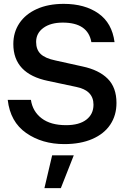

<svg xmlns="http://www.w3.org/2000/svg" viewBox="-20 -735 655 994"><path d="M573 -517H453Q435 -618 305 -618Q242 -618 204.5 -590.5Q167 -563 167 -518Q167 -478 190.5 -455.5Q214 -433 267 -422L407 -391Q492 -373 537.5 -327.5Q583 -282 583 -202Q583 -138 551 -90Q519 -42 458 -15.5Q397 11 313 11Q198 11 115.5 -46.5Q33 -104 20 -218H140Q149 -158 195.5 -122.5Q242 -87 322 -87Q390 -87 427 -115.5Q464 -144 464 -193Q464 -267 375 -285L229 -316Q49 -353 49 -507Q49 -568 80.5 -615Q112 -662 171 -688.5Q230 -715 310 -715Q419 -715 489.5 -665.5Q560 -616 573 -517ZM250 69H362L295 239H210Z"/></svg>

Font: CBA Beacon Sans Bold
Style: Regular
Weight: 700
Designer: Wei Huang
Foundry: Wei Huang
Version: Version 1.002